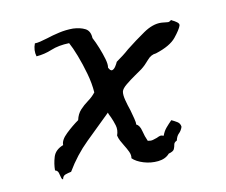

<svg xmlns="http://www.w3.org/2000/svg" viewBox="-59 -524 710 603"><g transform="rotate(-10 296.5 -222.5)"><path d="M540 -404Q536 -392 517.5 -369Q499 -346 452 -331Q436 -330 423.5 -315Q411 -300 398 -290Q391 -285 375 -274Q359 -263 345 -251.5Q331 -240 329 -231Q327 -221 331.5 -203.5Q336 -186 342 -169Q346 -154 349.5 -141Q353 -128 352 -122Q363 -117 367.5 -98.5Q372 -80 379 -65Q389 -63 395.5 -65Q402 -67 408 -69Q414 -72 419 -73.5Q424 -75 431 -72Q436 -86 444.5 -96Q453 -106 463 -116Q472 -112 481 -106.5Q490 -101 491 -90Q487 -78 479.5 -71Q472 -64 469 -50Q460 -46 459 -39Q458 -32 455 -25Q452 -18 437 -14Q424 1 400.5 3.5Q377 6 354 -1Q331 -8 319 -20Q321 -30 315.5 -41.5Q310 -53 303 -64Q298 -72 293.5 -80.5Q289 -89 287 -98Q293 -115 288.5 -130Q284 -145 278 -158Q276 -162 274 -166Q272 -170 271 -174Q232 -136 193 -98Q154 -60 125 -11Q115 -9 106.5 -6Q98 -3 96 8Q92 7 90.5 0Q89 -7 86.5 -14.5Q84 -22 76 -24Q76 -45 82.5 -66.5Q89 -88 115 -98Q114 -114 134.5 -133.5Q155 -153 175 -167Q179 -186 190.5 -198.5Q202 -211 216 -221Q230 -231 240 -244Q238 -273 229 -305Q220 -337 209 -365.5Q198 -394 189 -410Q155 -409 131 -399Q107 -389 81 -387Q75 -407 83 -428Q90 -428 100.5 -430.5Q111 -433 124 -437Q142 -443 164 -448Q186 -453 209 -453Q232 -452 247.5 -444Q263 -436 264 -413Q272 -398 280 -378Q288 -358 293 -340.5Q298 -323 296 -313Q302 -301 308 -303Q314 -305 319 -313Q324 -321 326 -326Q327 -327 327 -327Q337 -334 347.5 -342Q358 -350 368 -359Q397 -382 427.5 -403Q458 -424 485 -423Q488 -423 491 -422.5Q494 -422 496 -422Q502 -421 506.5 -421Q511 -421 517 -426Q518 -425 520 -424Q527 -421 534.5 -415.5Q542 -410 540 -404Z"/></g></svg>

Font: Yuji Boku
Style: Regular
Weight: 400
Designer: Kataoka Yuji
Foundry: Kinuta Font Factory
Version: Version 3.002